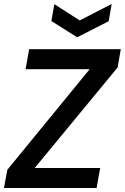

<svg xmlns="http://www.w3.org/2000/svg" viewBox="-45 -948 629 968"><path d="M-25 0 -8 -92 407 -599H84L102 -700H564L548 -608L130 -101H460L442 0ZM518 -928 503 -841 344 -760 214 -842 229 -927 357 -845Z"/></svg>

Font: DM Sans 36pt SemiBold
Style: Italic
Weight: 600
Italic angle: -10°
Designer: Colophon Foundry, Jonny Pinhorn
Foundry: Colophon Foundry
Version: Version 4.004;gftools[0.9.30]